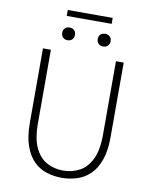

<svg xmlns="http://www.w3.org/2000/svg" viewBox="-104 -1055 908 1145"><g transform="rotate(10 350.0 -483.0)"><path d="M349 13Q303 13 259 -0.5Q215 -14 181 -47Q147 -80 126.5 -136.5Q106 -193 106 -278V-728H154V-284Q154 -187 181.5 -132Q209 -77 253.5 -54Q298 -31 349 -31Q402 -31 447 -54Q492 -77 520 -132Q548 -187 548 -284V-728H595V-278Q595 -193 574.5 -136.5Q554 -80 519 -47Q484 -14 439.5 -0.5Q395 13 349 13ZM241 -801Q225 -801 214 -811.5Q203 -822 203 -840Q203 -858 214 -868Q225 -878 241 -878Q258 -878 269 -868Q280 -858 280 -840Q280 -822 269 -811.5Q258 -801 241 -801ZM212 -943V-979H484V-943ZM457 -801Q440 -801 429 -811.5Q418 -822 418 -840Q418 -858 429 -868Q440 -878 457 -878Q473 -878 484.5 -868Q496 -858 496 -840Q496 -822 484.5 -811.5Q473 -801 457 -801Z"/></g></svg>

Font: Noto Sans SC ExtraLight
Style: Regular
Weight: 250
Designer: Ryoko NISHIZUKA 西塚涼子 (kana, bopomofo & ideographs); Paul D. Hunt (Latin, Greek & Cyrillic); Sandoll Communications 산돌커뮤니
Foundry: Adobe
Version: Version 2.004-H2;hotconv 1.0.118;makeotfexe 2.5.65603